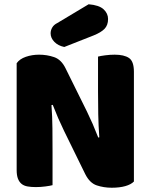

<svg xmlns="http://www.w3.org/2000/svg" viewBox="-20 -871 705 899"><path d="M607 -21Q593 -7 566.5 0.5Q540 8 503 8Q466 8 433 -3Q400 -14 379 -56L280 -258Q265 -289 253 -316.5Q241 -344 227 -380L221 -379Q225 -325 225.5 -269Q226 -213 226 -159V-4Q215 -1 192.5 2Q170 5 148 5Q126 5 109 2Q92 -1 81 -10Q70 -19 64 -34.5Q58 -50 58 -75V-575Q72 -595 101 -605Q130 -615 163 -615Q200 -615 233.5 -603.5Q267 -592 287 -551L387 -349Q402 -318 414 -290.5Q426 -263 440 -227L445 -228Q441 -282 440 -336Q439 -390 439 -444V-606Q450 -609 472.5 -612Q495 -615 517 -615Q561 -615 584 -599.5Q607 -584 607 -535ZM395 -851Q444 -847 465 -827.5Q486 -808 486 -782Q486 -753 469.5 -736Q453 -719 418 -705L281 -651Q252 -657 234.5 -675Q217 -693 217 -715Q217 -729 224.5 -742Q232 -755 248 -763Z"/></svg>

Font: Baloo Bhai
Style: Regular
Weight: 400
Designer: Supriya Tembe, Noopur Datye and Ek Type
Foundry: Ek Type
Version: Version 1.443;PS 1.000;hotconv 16.6.51;makeotf.lib2.5.65220;